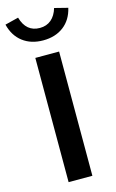

<svg xmlns="http://www.w3.org/2000/svg" viewBox="-174 -990 633 1045"><g transform="rotate(-15 143.0 -468.0)"><path d="M76 0V-700H210V0ZM143 -781Q75 -781 28.5 -816.5Q-18 -852 -34 -917L42 -936Q66 -851 143 -851Q181 -851 207 -873Q233 -895 245 -936L320 -917Q305 -852 258.5 -816.5Q212 -781 143 -781Z"/></g></svg>

Font: Red Hat Text SemiBold
Style: Regular
Weight: 600
Designer: Pentagram, MCKL
Foundry: MCKL
Version: Version 1.030